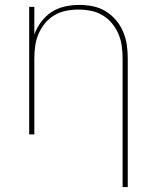

<svg xmlns="http://www.w3.org/2000/svg" viewBox="-20 -548 640 783"><path d="M480 215V-310Q480 -335 476.5 -360.5Q473 -386 463 -409.5Q453 -433 436.5 -453Q420 -473 398 -486Q376 -499 350.5 -504Q325 -509 300 -509Q275 -509 249.5 -504Q224 -499 202 -486Q180 -473 163.5 -453Q147 -433 137 -409.5Q127 -386 123.5 -360.5Q120 -335 120 -310V0H99V-520H120V-407Q130 -435 148 -459Q166 -483 190.5 -499Q215 -515 244.5 -521.5Q274 -528 303 -528Q331 -528 358.5 -522.5Q386 -517 410 -502.5Q434 -488 452.5 -466.5Q471 -445 482 -419Q493 -393 497 -365.5Q501 -338 501 -310V215Z"/></svg>

Font: Iosevka SS04 Thin Extended
Style: Regular
Weight: 100
Width: 7
Monospace: yes
Designer: Belleve Invis
Foundry: Belleve Invis
Version: Version 19.0.0; ttfautohint (v1.8.4)